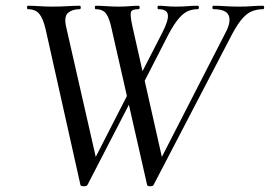

<svg xmlns="http://www.w3.org/2000/svg" viewBox="-20 -645 939 668"><path d="M492 -1 369 -542Q361 -581 349.5 -597Q338 -613 313 -613Q310 -613 310 -619Q310 -625 313 -625Q331 -625 351.5 -623.5Q372 -622 391 -622Q414 -622 431 -623.5Q448 -625 461 -625Q466 -625 466 -619Q466 -613 461 -613Q439 -613 435.5 -603Q432 -593 441 -552L547 -82L499 -13L765 -532Q785 -570 775.5 -591.5Q766 -613 723 -613Q719 -613 719 -619Q719 -625 723 -625Q744 -625 763.5 -623.5Q783 -622 814 -622Q839 -622 855.5 -623.5Q872 -625 895 -625Q899 -625 899 -619Q899 -613 895 -613Q877 -613 859.5 -607Q842 -601 825 -582.5Q808 -564 788 -527L514 -1Q512 3 502.5 3Q493 3 492 -1ZM260 -1 139 -542Q130 -581 116.5 -597Q103 -613 77 -613Q74 -613 74 -619Q74 -625 77 -625Q96 -625 118 -623.5Q140 -622 160 -622Q191 -622 214.5 -623.5Q238 -625 257 -625Q261 -625 261 -619Q261 -613 257 -613Q232 -613 217 -600.5Q202 -588 210 -552L317 -82L269 -13L442 -351L454 -330L284 -1Q281 3 271 3Q261 3 260 -1ZM466 -330 452 -351 545 -532Q567 -575 564 -594Q561 -613 531 -613Q528 -613 528 -619Q528 -625 531 -625Q546 -625 559 -623.5Q572 -622 594 -622Q617 -622 632 -623.5Q647 -625 668 -625Q672 -625 672 -619Q672 -613 668 -613Q651 -613 635.5 -607Q620 -601 603.5 -582.5Q587 -564 567 -527Z"/></svg>

Font: Cormorant Medium
Style: Italic
Weight: 500
Italic angle: -10°
Designer: Christian Thalmann (Catharsis Fonts)
Foundry: Catharsis Fonts
Version: Version 4.000